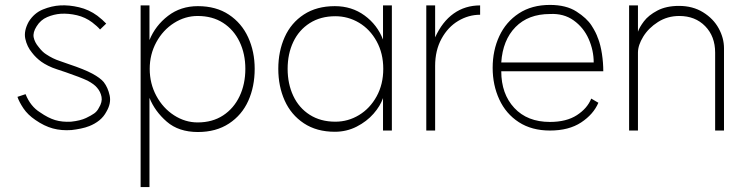

<svg xmlns="http://www.w3.org/2000/svg" viewBox="-20 -531 3027 781"><path d="M124 -43Q93 -64 75.5 -90Q58 -116 51 -137L84 -148Q104 -98 143 -74Q176 -51 204.5 -42.5Q233 -34 269 -36Q307 -40 330 -51Q351 -61 363 -69.5Q375 -78 382 -92Q397 -116 393 -137Q389 -158 375 -174Q364 -188 336 -203Q306 -217 248 -237L212 -249Q193 -255 176 -263.5Q159 -272 148 -280Q126 -296 110 -317Q90 -341 83 -373Q76 -405 97 -443Q119 -478 154.5 -492.5Q190 -507 225 -509Q261 -511 301.5 -501.5Q342 -492 376 -467Q397 -451 412 -435L387 -411Q376 -424 355 -440Q327 -461 293 -469Q259 -477 227 -475Q199 -473 172 -461.5Q145 -450 129 -424Q113 -399 117 -379Q121 -359 137 -340Q153 -319 168 -310Q195 -292 223 -283L260 -270Q323 -249 355.5 -231.5Q388 -214 402 -197Q419 -175 426 -143Q433 -111 413 -77Q402 -56 384 -41.5Q366 -27 343 -18Q328 -12 308.5 -8Q289 -4 271 -2Q230 1 195 -8.5Q160 -18 124 -43Z M978 -251Q978 -312 954.5 -361Q931 -410 887.5 -438Q844 -466 784 -466Q733 -466 688 -437.5Q643 -409 616 -359.5Q589 -310 589 -251Q589 -191 616 -141Q643 -91 688 -62Q733 -33 784 -33Q844 -33 887.5 -61.5Q931 -90 954.5 -139.5Q978 -189 978 -251ZM1016 -251Q1016 -179 990 -121Q964 -63 911.5 -28.5Q859 6 785 6Q707 6 658.5 -36Q610 -78 588 -133V230H552V-509H588V-368Q612 -427 663.5 -466.5Q715 -506 785 -506Q859 -506 911 -471.5Q963 -437 989.5 -379Q1016 -321 1016 -251Z M1539 -251Q1539 -314 1512 -363Q1485 -412 1440.5 -438.5Q1396 -465 1344 -465Q1284 -465 1240 -437Q1196 -409 1173 -360.5Q1150 -312 1150 -251Q1150 -190 1173 -141Q1196 -92 1240 -64Q1284 -36 1344 -36Q1396 -36 1440.5 -63Q1485 -90 1512 -139Q1539 -188 1539 -251ZM1574 0H1538V-132Q1527 -100 1499.5 -68.5Q1472 -37 1431 -16Q1390 5 1342 5Q1268 5 1216 -29.5Q1164 -64 1138 -122Q1112 -180 1112 -251Q1112 -322 1138 -380Q1164 -438 1216 -472Q1268 -506 1342 -506Q1411 -506 1463 -468Q1515 -430 1538 -370V-509H1574Z M1933 -509V-471Q1886 -471 1844 -446Q1802 -421 1776 -373.5Q1750 -326 1750 -263V0H1714V-509H1750V-379Q1779 -443 1825.5 -476Q1872 -509 1933 -509Z M2217 -474Q2129 -474 2077 -421Q2025 -368 2019 -277H2395Q2395 -326 2374.5 -372.5Q2354 -419 2313.5 -448Q2273 -477 2217 -474ZM2434 -241H2019Q2019 -149 2072 -92Q2125 -35 2217 -35Q2284 -35 2326.5 -62.5Q2369 -90 2385 -130L2414 -113Q2394 -66 2344 -33Q2294 0 2217 0Q2143 0 2090.5 -34Q2038 -68 2011 -126.5Q1984 -185 1984 -255Q1984 -326 2011 -384Q2038 -442 2090.5 -476.5Q2143 -511 2217 -511Q2283 -511 2325 -484Q2367 -457 2386 -427.5Q2405 -398 2412 -376L2413 -374Q2423 -348 2428.5 -312Q2434 -276 2434 -241Z M2743 -466Q2695 -466 2656.5 -441.5Q2618 -417 2596.5 -382Q2575 -347 2575 -317V0H2539V-509H2575V-402Q2581 -420 2599.5 -444.5Q2618 -469 2654 -488Q2690 -507 2742 -507Q2798 -507 2840 -481Q2882 -455 2903.5 -415.5Q2925 -376 2925 -335V0H2889V-317Q2889 -383 2848.5 -424.5Q2808 -466 2743 -466Z"/></svg>

Font: SUIT Variable
Style: Regular
Weight: 400
Designer: Sunn Youn; Korean Glyphs from Source Han Sans (Sandoll Communications; Soo-young Jang, Joo-yeon Kang)
Foundry: Sunn
Version: Version 1.150;FEAKit 1.0